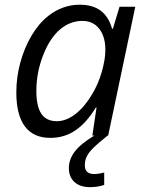

<svg xmlns="http://www.w3.org/2000/svg" viewBox="-20 -564 606 799"><path d="M47.9 -179.7Q47.9 -242.2 64.5 -303.5Q81.1 -364.7 111.1 -415.5Q141.1 -466.3 180.7 -497.6Q240.2 -544.4 312 -544.4Q365.2 -544.4 398.7 -519.8Q432.1 -495.1 446.3 -444.3H449.7L477.5 -536.1H543L430.2 0H428.2Q390.1 30.3 370.6 49.1Q351.1 67.9 342 85.2Q333 102.5 333 124Q333 160.2 372.1 160.2Q390.1 160.2 413.6 153.8V205.6Q386.7 214.8 354.5 214.8Q313.5 214.8 290 193.6Q266.6 172.4 266.6 135.7Q266.6 99.1 291 66.9Q315.4 34.7 372.6 0H364.3L381.8 -116.7H378.9Q340.3 -53.2 294.2 -21.7Q248 9.8 189.5 9.8Q119.1 9.8 83.5 -38.1Q47.9 -85.9 47.9 -179.7ZM361.8 -169.4Q388.2 -211.9 403.3 -264.2Q418.5 -316.4 418.5 -356.9Q418.5 -391.1 408.2 -417.5Q397.9 -443.8 377.4 -460Q355 -477.1 323.2 -477.1Q271.5 -477.1 229.5 -441.2Q187.5 -405.3 160.6 -336.9Q131.3 -263.7 131.3 -186Q131.3 -121.1 152.3 -90.3Q173.3 -59.6 216.3 -59.6Q254.9 -59.6 293.2 -88.9Q331.5 -118.2 361.8 -169.4Z"/></svg>

Font: Viking Open Sans
Style: Italic
Weight: 400
Italic angle: -12°
Foundry: Ascender Corporation
Version: Version 2.000